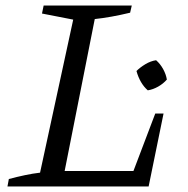

<svg xmlns="http://www.w3.org/2000/svg" viewBox="-20 -675 679 695"><path d="M542 -264H572L518 0H7L12 -27Q42 -35 70.5 -41Q99 -47 125 -50L245 -604L132 -626L138 -655H457L451 -629Q380 -612 323 -606L214 -56H463ZM515 -348Q501 -360 490.5 -378Q480 -396 474 -418Q487 -431 506 -442.5Q525 -454 545 -457Q560 -444 570.5 -425Q581 -406 584 -387Q571 -372 552.5 -361.5Q534 -351 515 -348Z"/></svg>

Font: Piazzolla Thin
Style: Italic
Weight: 400
Italic angle: -11.3°
Version: Version 2.005